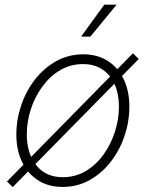

<svg xmlns="http://www.w3.org/2000/svg" viewBox="-20 -776 613 808"><path d="M243.2 10.7Q184.1 10.7 140.4 -17.1Q96.7 -44.9 72.8 -94.7Q48.8 -144.5 48.8 -209.5Q48.8 -272.5 69.1 -332.5Q89.4 -392.6 127 -441.2Q164.6 -489.7 216.3 -518.6Q268.1 -547.4 330.6 -547.4Q390.1 -547.4 433.6 -519.5Q477.1 -491.7 500.7 -442.1Q524.4 -392.6 524.4 -327.6Q524.4 -264.6 504.2 -204.3Q483.9 -144 446.3 -95.5Q408.7 -46.9 357.2 -18.1Q305.7 10.7 243.2 10.7ZM244.1 -30.3Q297.9 -30.3 341.3 -56.4Q384.8 -82.5 415.8 -125.7Q446.8 -168.9 463.6 -221.4Q480.5 -273.9 480.5 -326.7Q480.5 -379.9 462.9 -420.2Q445.3 -460.4 411.4 -483.4Q377.4 -506.3 329.6 -506.3Q277.3 -506.3 234.1 -481.2Q190.9 -456.1 159.2 -413.1Q127.4 -370.1 110.1 -317.4Q92.8 -264.6 92.8 -210Q92.8 -130.9 132.6 -80.6Q172.4 -30.3 244.1 -30.3ZM33.7 11.2 9.3 -12.2 539.6 -551.8 564 -527.8ZM321.3 -622.1 418.9 -756.3H470.7L360.4 -622.1Z"/></svg>

Font: Inter 18pt ExtraLight
Style: Italic
Weight: 250
Italic angle: -9.3988°
Designer: Rasmus Andersson
Foundry: rsms
Version: Version 4.001;git-66647c0bb